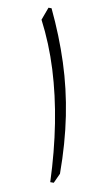

<svg xmlns="http://www.w3.org/2000/svg" viewBox="-84 -776 472 820"><g transform="rotate(10 151.5 -366.0)"><path d="M71.3 -732.4H58.1L37.6 -676.8Q86.4 -583 119.4 -476.6Q152.3 -370.1 171.1 -251Q189.9 -131.8 194.8 0H210L229.5 -42.5Q229 -174.8 211.4 -290Q193.8 -405.3 158.9 -513.4Q124 -621.6 71.3 -732.4Z"/></g></svg>

Font: Pinar-VF-FD
Style: Regular
Weight: 300
Designer: Amin Abedi
Version: Version 3.0